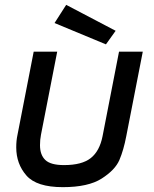

<svg xmlns="http://www.w3.org/2000/svg" viewBox="-20 -763 634 792"><path d="M205 -668 253 -743 457 -636 417 -580ZM501 -202 569 -550H471L403 -201Q391 -140 354.5 -111Q318 -82 244 -82Q189 -82 167 -103Q145 -124 145 -164Q145 -187 149 -207L216 -550H119L52 -206Q47 -183 47 -155Q47 -87 89 -39Q131 9 239 9Q344 9 399.5 -26.5Q455 -62 472.5 -103Q490 -144 501 -202Z"/></svg>

Font: Cambay Devanagari
Style: Bold Italic
Weight: 700
Designer: Pooja Saxena
Foundry: Pooja Saxena
Version: Version 1.005;PS 001.005;hotconv 1.0.70;makeotf.lib2.5.58329